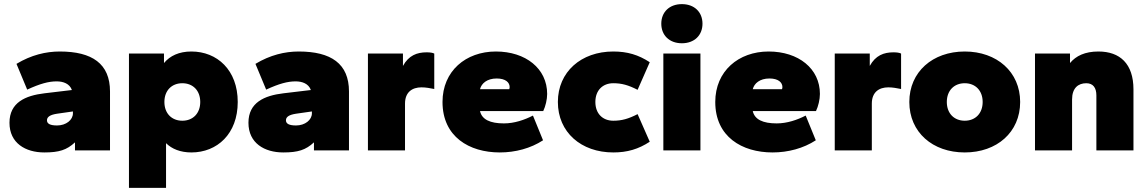

<svg xmlns="http://www.w3.org/2000/svg" viewBox="-20 -730 5568 932"><path d="M195 10C267 10 304 -2 344 -39V0H514V-286C514 -421 427 -480 270 -480C203 -480 131 -463 60 -420L112 -295C175 -324 216 -335 255 -335C287 -335 318 -324 329 -293L195 -277C104 -266 26 -233 26 -134C26 -35 104 10 195 10ZM257 -121C224 -121 208 -129 208 -146C208 -163 224 -173 257 -178L334 -189V-180C334 -148 301 -121 257 -121Z M909 10C1034 10 1134 -80 1134 -235C1134 -390 1034 -480 909 -480C849 -480 805 -459 776 -424V-470H606V182H786V-35C814 -7 856 10 909 10ZM865 -144C814 -144 778 -179 778 -235C778 -291 814 -326 865 -326C916 -326 952 -291 952 -235C952 -179 916 -144 865 -144Z M1355 10C1427 10 1464 -2 1504 -39V0H1674V-286C1674 -421 1587 -480 1430 -480C1363 -480 1291 -463 1220 -420L1272 -295C1335 -324 1376 -335 1415 -335C1447 -335 1478 -324 1489 -293L1355 -277C1264 -266 1186 -233 1186 -134C1186 -35 1264 10 1355 10ZM1417 -121C1384 -121 1368 -129 1368 -146C1368 -163 1384 -173 1417 -178L1494 -189V-180C1494 -148 1461 -121 1417 -121Z M1946 0V-227C1946 -283 1981 -306 2026 -306C2047 -306 2068 -302 2088 -298V-470C2080 -474 2068 -476 2051 -476C2004 -476 1964 -461 1936 -410V-470H1766V0Z M2406 10C2482 10 2556 -10 2616 -49L2567 -169C2526 -148 2477 -131 2426 -131C2359 -131 2319 -150 2310 -191H2617C2628 -214 2636 -247 2636 -274C2636 -397 2532 -480 2387 -480C2241 -480 2128 -385 2128 -235C2128 -66 2258 10 2406 10ZM2391 -349C2434 -349 2454 -330 2454 -307C2454 -304 2453 -301 2452 -297H2310C2317 -325 2344 -349 2391 -349Z M2957 10C3025 10 3079 -6 3134 -42L3075 -176C3030 -153 2998 -144 2957 -144C2906 -144 2870 -178 2870 -235C2870 -292 2906 -326 2957 -326C2998 -326 3030 -317 3075 -294L3134 -428C3079 -464 3025 -480 2957 -480C2801 -480 2688 -381 2688 -235C2688 -88 2801 10 2957 10Z M3380 0V-470H3200V0ZM3290 -520C3351 -520 3390 -559 3390 -615C3390 -671 3351 -710 3290 -710C3229 -710 3190 -671 3190 -615C3190 -559 3229 -520 3290 -520Z M3730 10C3806 10 3880 -10 3940 -49L3891 -169C3850 -148 3801 -131 3750 -131C3683 -131 3643 -150 3634 -191H3941C3952 -214 3960 -247 3960 -274C3960 -397 3856 -480 3711 -480C3565 -480 3452 -385 3452 -235C3452 -66 3582 10 3730 10ZM3715 -349C3758 -349 3778 -330 3778 -307C3778 -304 3777 -301 3776 -297H3634C3641 -325 3668 -349 3715 -349Z M4212 0V-227C4212 -283 4247 -306 4292 -306C4313 -306 4334 -302 4354 -298V-470C4346 -474 4334 -476 4317 -476C4270 -476 4230 -461 4202 -410V-470H4032V0Z M4663 10C4819 10 4932 -88 4932 -235C4932 -381 4819 -480 4663 -480C4507 -480 4394 -381 4394 -235C4394 -88 4507 10 4663 10ZM4663 -144C4612 -144 4576 -179 4576 -235C4576 -291 4612 -326 4663 -326C4714 -326 4750 -291 4750 -235C4750 -179 4714 -144 4663 -144Z M5482 0V-296C5482 -421 5416 -480 5312 -480C5247 -480 5203 -459 5174 -424V-470H5004V0H5184V-247C5184 -303 5214 -326 5253 -326C5286 -326 5302 -304 5302 -267V0Z"/></svg>

Font: Gantari Black
Style: Regular
Weight: 900
Designer: Anugrah Pasau
Foundry: Lafontype
Version: Version 1.000